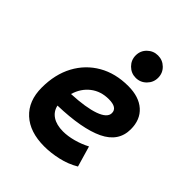

<svg xmlns="http://www.w3.org/2000/svg" viewBox="-212 -875 1009 1009"><g transform="rotate(45 293.0 -370.5)"><path d="M301.8 -115.7Q336.9 -115.7 377 -126.5Q417 -137.2 454.1 -156.7L487.8 -41Q441.4 -13.7 388.7 -2Q335.9 9.8 287.6 9.8Q180.2 9.8 119.9 -45.7Q59.6 -101.1 59.6 -199.7Q59.6 -298.3 99.1 -371.8Q138.7 -445.3 209.7 -486.3Q280.8 -527.3 375.5 -527.3Q455.6 -527.3 500.7 -487.3Q545.9 -447.3 545.9 -376Q545.9 -284.2 453.9 -240.2Q361.8 -196.3 185.1 -191.4Q192.9 -155.3 223.1 -135.5Q253.4 -115.7 301.8 -115.7ZM192.4 -284.7Q298.3 -289.6 356.9 -310.5Q415.5 -331.5 415.5 -365.7Q415.5 -406.2 352.1 -406.2Q293 -406.2 251 -373.5Q209 -340.8 192.4 -284.7ZM372.6 -585Q338.4 -585 313.7 -609.6Q289.1 -634.3 289.1 -668.5Q289.1 -703.6 313.7 -727.5Q338.4 -751.5 372.6 -751.5Q407.2 -751.5 431.6 -727.5Q456.1 -703.6 456.1 -668.5Q456.1 -634.3 431.6 -609.6Q407.2 -585 372.6 -585Z"/></g></svg>

Font: CaskaydiaCove NFP
Style: Bold Italic
Weight: 700
Italic angle: -10°
Designer: Aaron Bell
Foundry: Saja Typeworks
Version: Version 2111.001; VTT 6.35;Nerd Fonts 3.1.1